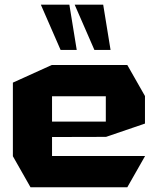

<svg xmlns="http://www.w3.org/2000/svg" viewBox="-20 -794 672 814"><path d="M109.4 0 34.6 -131.7V-132.7H594.6V-131.7L519.7 0ZM34.6 -132.7V-443.7L199.6 -518.5H200.6V-132.7ZM200.6 -213.1V-278.5H428.6V-213.7ZM200.6 -385.9V-518.5H519.7L594.6 -386.9V-385.9ZM428.6 -213.7V-385.9H594.6V-270.1L429.6 -213.7ZM380.2 -582.3 297 -773.1V-774.1H417.5L448.7 -582.3ZM236.9 -582.3 153.6 -773.1V-774.1H274.1L305.3 -582.3Z"/></svg>

Font: Foldit Thin
Style: Regular
Weight: 100
Designer: Sophia Tai
Foundry: Sophia Tai
Version: Version 1.003